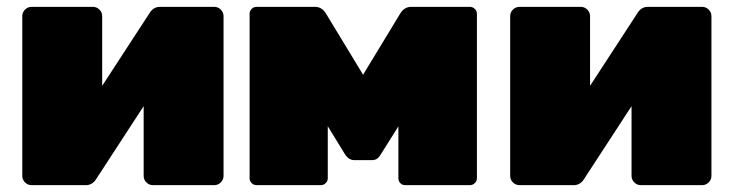

<svg xmlns="http://www.w3.org/2000/svg" viewBox="-20 -540 2126 560"><path d="M72 0Q61 0 53 -8Q45 -16 45 -27V-493Q45 -504 53 -512Q61 -520 72 -520H251Q262 -520 270 -512Q278 -504 278 -493V-178L217 -196L417 -503Q422 -511 429.5 -515.5Q437 -520 446 -520H605Q616 -520 624 -512Q632 -504 632 -493V-27Q632 -16 624 -8Q616 0 605 0H426Q415 0 407 -8Q399 -16 399 -27V-342L460 -324L260 -17Q255 -9 247.5 -4.5Q240 0 231 0Z M728 0Q720 0 714 -6Q708 -12 708 -20V-500Q708 -508 714 -514Q720 -520 728 -520H899Q919 -520 931 -500L1039 -322L1147 -500Q1159 -520 1179 -520H1350Q1359 -520 1365 -514Q1371 -508 1371 -500V-20Q1371 -12 1365 -6Q1359 0 1350 0H1162Q1153 0 1147.5 -6Q1142 -12 1142 -20V-284L1202 -267L1092 -92Q1087 -83 1081 -78Q1075 -73 1065 -73H1013Q1005 -73 998 -77.5Q991 -82 985 -92L877 -268L936 -284V-20Q936 -12 930 -6Q924 0 916 0Z M1495 0Q1484 0 1476 -8Q1468 -16 1468 -27V-493Q1468 -504 1476 -512Q1484 -520 1495 -520H1674Q1685 -520 1693 -512Q1701 -504 1701 -493V-178L1640 -196L1840 -503Q1845 -511 1852.5 -515.5Q1860 -520 1869 -520H2028Q2039 -520 2047 -512Q2055 -504 2055 -493V-27Q2055 -16 2047 -8Q2039 0 2028 0H1849Q1838 0 1830 -8Q1822 -16 1822 -27V-342L1883 -324L1683 -17Q1678 -9 1670.5 -4.5Q1663 0 1654 0Z"/></svg>

Font: Rubik Light Black
Style: Regular
Weight: 900
Version: Version 2.104